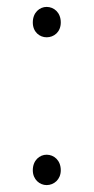

<svg xmlns="http://www.w3.org/2000/svg" viewBox="-20 -523 271 556"><path d="M115 -415C136 -415 156 -430 156 -458C156 -487 136 -503 115 -503C95 -503 75 -487 75 -458C75 -430 95 -415 115 -415ZM115 13C136 13 156 -3 156 -30C156 -59 136 -75 115 -75C95 -75 75 -59 75 -30C75 -3 95 13 115 13Z"/></svg>

Font: Harano Aji Gothic ExtraLight
Style: Regular
Weight: 250
Foundry: Masamichi Hosoda
Version: HaranoAjiGothic-ExtraLight version 20230610;ttx 4.39.4